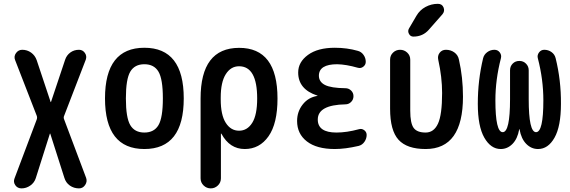

<svg xmlns="http://www.w3.org/2000/svg" viewBox="-20 -785 3040 1024"><path d="M94.7 219.7Q73.2 219.7 61.5 202.6Q49.8 185.5 57.6 166L175.8 -147.5Q179.7 -158.2 175.8 -168L60.5 -464.8Q52.7 -484.4 65.4 -502Q78.1 -519.5 98.6 -519.5Q125 -519.5 146 -504.4Q167 -489.3 175.8 -463.9L250 -241.2Q250 -240.2 251 -240.2Q252 -240.2 252 -241.2L327.1 -465.8Q335 -490.2 355 -504.9Q375 -519.5 401.4 -519.5Q420.9 -519.5 432.6 -502.9Q444.3 -486.3 437.5 -466.8L322.3 -168Q317.4 -158.2 322.3 -147.5L439.5 164.1Q446.3 183.6 434.1 201.7Q421.9 219.7 401.4 219.7Q374 219.7 352.5 204.6Q331.1 189.5 323.2 163.1L248 -72.3H247.1H246.1L170.9 165Q163.1 189.5 141.6 204.6Q120.1 219.7 94.7 219.7Z M825.2 -402.8Q801.8 -442.4 750 -442.4Q698.2 -442.4 674.8 -402.8Q651.4 -363.3 651.4 -260.3Q651.4 -157.2 674.8 -117.7Q698.2 -78.1 750 -78.1Q801.8 -78.1 825.2 -117.7Q848.6 -157.2 848.6 -260.3Q848.6 -363.3 825.2 -402.8ZM960 -260.3Q960 9.8 750 9.8Q540 9.8 540 -260.3Q540 -530.3 750 -530.3Q960 -530.3 960 -260.3Z M1157.2 -264.6V-254.9Q1157.2 -171.9 1184.1 -129.9Q1210.9 -87.9 1254.9 -87.9Q1298.8 -87.9 1325.2 -129.9Q1351.6 -171.9 1351.6 -259.8Q1351.6 -431.6 1254.9 -431.6Q1210.9 -431.6 1184.1 -389.2Q1157.2 -346.7 1157.2 -264.6ZM1049.8 166V-259.8Q1049.8 -529.3 1254.9 -529.8Q1460 -530.3 1460 -259.8Q1460 -126 1412.1 -58.1Q1364.3 9.8 1285.2 9.8Q1205.1 9.8 1161.1 -71.3Q1161.1 -72.3 1159.2 -72.3H1158.2V166Q1158.2 188.5 1142.1 204.1Q1126 219.7 1104 219.7Q1082 219.7 1065.9 204.1Q1049.8 188.5 1049.8 166Z M1671.9 -273.4Q1673.8 -273.4 1673.8 -274.4Q1673.8 -275.4 1671.9 -275.4Q1570.3 -308.6 1570.3 -398.4Q1570.3 -454.1 1622.6 -492.2Q1674.8 -530.3 1765.6 -530.3Q1831.1 -530.3 1888.7 -513.7Q1907.2 -508.8 1918.9 -492.2Q1930.7 -475.6 1930.7 -455.1Q1930.7 -439.5 1917.5 -429.2Q1904.3 -418.9 1887.7 -423.8Q1826.2 -441.4 1778.3 -442.4Q1681.6 -442.4 1680.7 -381.8Q1680.7 -348.6 1712.9 -332Q1745.1 -315.4 1822.3 -314.5Q1839.8 -314.5 1852.5 -302.2Q1865.2 -290 1865.2 -272Q1865.2 -253.9 1852.5 -241.2Q1839.8 -228.5 1822.3 -228.5Q1674.8 -225.6 1674.8 -147.5Q1674.8 -78.1 1774.4 -78.1Q1829.1 -78.1 1893.6 -95.7Q1909.2 -100.6 1922.4 -90.8Q1935.5 -81.1 1935.5 -65.4Q1935.5 -45.9 1923.8 -28.8Q1912.1 -11.7 1892.6 -6.8Q1821.3 9.8 1765.6 9.8Q1668.9 9.8 1616.7 -30.8Q1564.5 -71.3 1564.5 -139.6Q1564.5 -189.5 1594.2 -227.5Q1624 -265.6 1671.9 -273.4Z M2250 9.8Q2150.4 9.8 2105.5 -39.6Q2060.5 -88.9 2060.5 -205.1V-466.8Q2060.5 -489.3 2076.2 -504.4Q2091.8 -519.5 2113.8 -519.5Q2135.7 -519.5 2151.9 -504.4Q2168 -489.3 2168 -466.8V-194.3Q2168 -127.9 2186 -103Q2204.1 -78.1 2250 -78.1Q2293.9 -78.1 2315.9 -125.5Q2337.9 -172.9 2337.9 -289.1Q2337.9 -373 2317.4 -465.8Q2312.5 -487.3 2324.7 -503.4Q2336.9 -519.5 2358.4 -519.5Q2383.8 -519.5 2403.3 -505.4Q2422.9 -491.2 2427.7 -466.8Q2449.2 -372.1 2449.2 -269.5Q2449.2 9.8 2250 9.8ZM2201.2 -701.2Q2218.8 -731.4 2249.5 -748Q2280.3 -764.6 2315.4 -764.6Q2337.9 -764.6 2345.7 -745.1Q2353.5 -725.6 2339.8 -709L2267.6 -627Q2235.4 -589.8 2184.6 -589.8Q2168.9 -589.8 2161.1 -604.5Q2153.3 -619.1 2161.1 -632.8Z M2650.4 9.8Q2597.7 9.8 2563 -50.8Q2528.3 -111.3 2528.3 -231.4Q2528.3 -357.4 2556.6 -474.6Q2561.5 -494.1 2578.6 -506.8Q2595.7 -519.5 2617.2 -519.5Q2634.8 -519.5 2645.5 -505.4Q2656.2 -491.2 2651.4 -473.6Q2622.1 -360.4 2622.1 -250Q2622.1 -80.1 2661.1 -80.1Q2700.2 -80.1 2700.2 -255.9V-410.2Q2700.2 -431.6 2714.4 -445.8Q2728.5 -460 2750 -460Q2771.5 -460 2785.6 -445.3Q2799.8 -430.7 2799.8 -410.2V-255.9Q2799.8 -80.1 2838.9 -80.1Q2877.9 -80.1 2877.9 -250Q2877.9 -361.3 2848.6 -473.6Q2843.8 -490.2 2854.5 -504.9Q2865.2 -519.5 2882.8 -519.5Q2904.3 -519.5 2921.4 -507.3Q2938.5 -495.1 2943.4 -474.6Q2972.7 -356.4 2971.7 -231.4Q2971.7 -111.3 2937.5 -50.8Q2903.3 9.8 2849.6 9.8Q2813.5 9.8 2786.6 -17.6Q2759.8 -44.9 2751 -94.7Q2751 -96.7 2750 -96.7Q2749 -96.7 2749 -94.7Q2740.2 -44.9 2713.4 -17.6Q2686.5 9.8 2650.4 9.8Z"/></svg>

Font: Rounded-X Mgen+ 2m medium
Style: Regular
Weight: 500
Designer: [Source Han Sans]
Ryoko NISHIZUKA  (kana & ideographs); Paul D. Hunt (Latin, Greek & Cyrillic); Wenlong ZHANG  (bopomofo
Version: Version 1.059.20150602